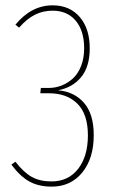

<svg xmlns="http://www.w3.org/2000/svg" viewBox="-20 -693 431 723"><path d="M178.2 -672.9Q242.7 -672.9 280.3 -628.9Q317.9 -585 317.9 -511.2Q317.9 -441.4 285.2 -402.1Q252.4 -362.8 198.2 -353Q258.8 -348.1 295.9 -306.2Q333 -264.2 333 -184.1Q333 -96.2 289.6 -43.2Q246.1 9.8 174.8 9.8Q125 9.8 89.8 -10Q54.7 -29.8 22.9 -73.2L38.1 -84Q69.3 -43.5 100.1 -26.6Q130.9 -9.8 173.8 -9.8Q237.3 -9.8 274.2 -57.1Q311 -104.5 311 -183.1Q311 -263.2 271.5 -302.5Q231.9 -341.8 164.1 -341.8H131.8L133.8 -361.8H163.1Q188.5 -361.8 211.7 -370.8Q234.9 -379.9 254.2 -397.2Q273.4 -414.6 285.2 -444.1Q296.9 -473.6 296.9 -511.2Q296.9 -577.1 265.1 -615Q233.4 -652.8 178.2 -652.8Q142.1 -652.8 111.8 -637.7Q81.5 -622.6 51.8 -588.9L38.1 -600.1Q98.1 -672.9 178.2 -672.9Z"/></svg>

Font: Fira Sans Compressed Thin
Style: Regular
Weight: 100
Width: 1
Designer: Carrois Corporate & Edenspiekermann AG
Foundry: Carrois Corporate GbR & Edenspiekermann AG
Version: Version 4.203;PS 004.203;hotconv 1.0.88;makeotf.lib2.5.64775